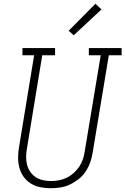

<svg xmlns="http://www.w3.org/2000/svg" viewBox="-20 -990 665 1018"><path d="M249 8Q221 8 193.5 2.5Q166 -3 143.5 -17Q121 -31 105.5 -52.5Q90 -74 83 -100Q76 -126 76 -154.5Q76 -183 81 -211L161 -697H99V-735H272V-697H204L123 -204Q119 -182 118.5 -160Q118 -138 123 -118Q128 -98 139.5 -80.5Q151 -63 168 -51.5Q185 -40 206.5 -35Q228 -30 249 -30Q271 -30 292 -34Q313 -38 333 -47.5Q353 -57 370 -72Q387 -87 399.5 -105.5Q412 -124 419 -144.5Q426 -165 429 -186L514 -697H451V-735H625V-697H557L471 -179Q467 -154 458 -128.5Q449 -103 434 -80.5Q419 -58 397 -40.5Q375 -23 350.5 -11.5Q326 0 300 4Q274 8 249 8ZM371 -803 344 -827 486 -970 518 -940Z"/></svg>

Font: Iosevka Curly Slab XLtExObl
Style: Regular
Weight: 200
Width: 7
Italic angle: -9°
Monospace: yes
Designer: Belleve Invis
Foundry: Belleve Invis
Version: Version 11.0.0; ttfautohint (v1.8.3)